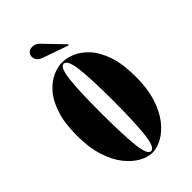

<svg xmlns="http://www.w3.org/2000/svg" viewBox="-209 -729 807 807"><g transform="rotate(-45 194.5 -326.0)"><path d="M194 11Q166.5 11 136.2 -5.8Q106 -22.5 79.2 -56.2Q52.5 -90 36 -141.8Q19.5 -193.5 19.5 -263.5Q19.5 -339.5 36.8 -390.5Q54 -441.5 81 -471.2Q108 -501 138 -513.8Q168 -526.5 194 -526.5Q220 -526.5 250.5 -513.8Q281 -501 308.2 -471.2Q335.5 -441.5 352.8 -390.5Q370 -339.5 370 -263.5Q370 -193.5 353.2 -141.8Q336.5 -90 309.8 -56.2Q283 -22.5 252.5 -5.8Q222 11 194 11ZM194 2Q216.5 2 224 -68.5Q231.5 -139 231.5 -263.5Q231.5 -385 224 -451.2Q216.5 -517.5 194 -517.5Q172.5 -517.5 165.5 -451.2Q158.5 -385 158.5 -263.5Q158.5 -139 165.5 -68.5Q172.5 2 194 2ZM263 -557.5 150.5 -597Q119.5 -608 119.5 -634Q119.5 -645.5 128.2 -653.5Q137 -661.5 150.5 -661.5Q169.5 -661.5 183.5 -647L265.5 -561.5Z"/></g></svg>

Font: Imbue 100pt ExtraBold
Style: Regular
Weight: 800
Designer: Tyler Finck
Foundry: Etcetera Type Company
Version: Version 1.102; ttfautohint (v1.8.3)